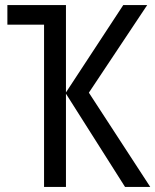

<svg xmlns="http://www.w3.org/2000/svg" viewBox="-20 -734 610 754"><path d="M558 -714H464L239 -371V-714H9V-637H153V0H239V-366L471 0H570L329 -370Z"/></svg>

Font: Noto Sans Condensed
Style: Regular
Weight: 400
Width: 3
Designer: Monotype Design Team
Foundry: Monotype Imaging Inc.
Version: Version 2.013